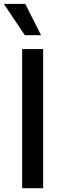

<svg xmlns="http://www.w3.org/2000/svg" viewBox="-36 -984 326 1004"><path d="M189.6 -727.3V0H79.9V-727.3ZM93.8 -800.1 -16 -963.8H95.9L178.6 -800.1Z"/></svg>

Font: InterMG Medium
Style: Regular
Weight: 500
Designer: Rasmus Andersson
Foundry: rsms
Version: Version 3.019;December 26, 2023;FontCreator 15.0.0.2955 64-b